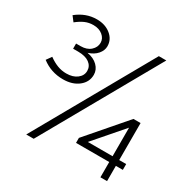

<svg xmlns="http://www.w3.org/2000/svg" viewBox="-158 -854 991 1002"><g transform="rotate(30 337.0 -352.5)"><path d="M574 0V-92H374V-122L571 -350H614V-127H656V-92H614V0ZM425 -127H574V-299ZM148 -345Q76 -345 20 -388L42 -419Q68 -400 94 -390Q120 -380 148 -380Q188 -380 212.5 -399Q237 -418 237 -446Q237 -475 213 -492.5Q189 -510 145 -510H115V-541H142Q180 -541 202 -561Q224 -581 224 -608Q224 -634 202 -652Q180 -670 146 -670Q119 -670 96 -660Q73 -650 48 -630L25 -660Q52 -682 82.5 -693.5Q113 -705 147 -705Q197 -705 230.5 -678Q264 -651 264 -610Q264 -585 245 -562.5Q226 -540 191 -529Q231 -522 254 -499Q277 -476 277 -446Q277 -402 241 -373.5Q205 -345 148 -345ZM127 0 522 -700H567L172 0Z"/></g></svg>

Font: Red Hat Text VF
Style: Regular
Weight: 300
Designer: Pentagram, MCKL
Foundry: Pentagram, MCKL
Version: Version 1.023